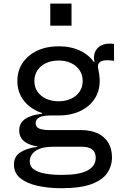

<svg xmlns="http://www.w3.org/2000/svg" viewBox="-20 -796 668 1039"><path d="M311.5 222.5Q241.5 222.5 183.2 209.5Q125 196.5 90.2 168.5Q55.5 140.5 55.5 95Q55.5 50 91 27.8Q126.5 5.5 181.5 -1V-11.5L272 -2Q220 -2 191.5 10.2Q163 22.5 152 40.8Q141 59 141 76Q141 105.5 164.5 121.5Q188 137.5 227.5 144Q267 150.5 314 150.5Q408.5 150.5 453.2 126.8Q498 103 498 58Q498 -2 422.5 -2H219.5Q157 -2 120.5 -24.5Q84 -47 84 -90Q84 -130.5 116.5 -152.5Q149 -174.5 208 -180.5V-198.5L297.5 -171H250Q213 -171 193 -160.8Q173 -150.5 173 -129Q173 -108.5 192.2 -100.2Q211.5 -92 250 -92H420Q472 -92 509.5 -74Q547 -56 566.5 -23Q586 10 586 55.5Q586 102 560.5 140Q535 178 475 200.2Q415 222.5 311.5 222.5ZM297.5 -171Q233 -171 182.5 -194.2Q132 -217.5 103 -259.5Q74 -301.5 74 -357.5Q74 -414 102.8 -456.2Q131.5 -498.5 181.8 -522Q232 -545.5 297.5 -545.5Q363 -545.5 413.2 -521.8Q463.5 -498 491 -456Q505.5 -435 512.5 -410.5Q519.5 -386 519.5 -357.5Q519.5 -301.5 491 -259.5Q462.5 -217.5 412.2 -194.2Q362 -171 297.5 -171ZM297.5 -248Q334.5 -248 364 -261.5Q393.5 -275 410.5 -299.8Q427.5 -324.5 427.5 -357.5Q427.5 -391 410.5 -416Q393.5 -441 364 -454.8Q334.5 -468.5 297.5 -468.5Q259.5 -468.5 229.8 -454.8Q200 -441 183 -416Q166 -391 166 -357.5Q166 -324.5 183 -299.8Q200 -275 229.8 -261.5Q259.5 -248 297.5 -248ZM519.5 -357.5 489.5 -416.5 466.5 -451 491.5 -461.5Q490 -467 489.2 -472.2Q488.5 -477.5 488.5 -483.5Q488.5 -506.5 499 -523.8Q509.5 -541 528.5 -550.5Q547.5 -560 573 -560Q580 -560 586 -559.5Q592 -559 597 -558V-467Q586 -468.5 577.5 -469.2Q569 -470 560.5 -470Q542 -470 531 -465.8Q520 -461.5 515 -454.5Q510 -447.5 510 -438Q510 -430 512.5 -418.2Q515 -406.5 517.2 -391.2Q519.5 -376 519.5 -357.5ZM252 -776.5H367V-657H252Z"/></svg>

Font: Hepta Slab Medium
Style: Regular
Weight: 500
Designer: Michael LaGattuta
Foundry: Michael LaGattuta
Version: Version 1.102